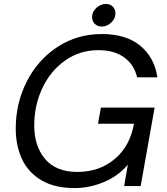

<svg xmlns="http://www.w3.org/2000/svg" viewBox="-20 -946 847 976"><path d="M60 -292Q60 -422 116.5 -532.5Q173 -643 273 -708Q373 -773 497 -773Q621 -773 693 -713.5Q765 -654 780 -553H677Q662 -617 611.5 -654Q561 -691 480 -691Q385 -691 310.5 -638Q236 -585 195 -497.5Q154 -410 154 -308Q154 -203 209.5 -137.5Q265 -72 373 -72Q485 -72 563 -137.5Q641 -203 661 -317H478L493 -399H766L695 0H611L630 -109Q581 -51 508 -20.5Q435 10 359 10Q257 10 190 -30Q123 -70 91.5 -138Q60 -206 60 -292ZM448 -859Q448 -886 470 -906Q492 -926 519 -926Q540 -926 553.5 -912Q567 -898 567 -878Q567 -852 545.5 -831.5Q524 -811 498 -811Q476 -811 462 -824.5Q448 -838 448 -859Z"/></svg>

Font: Open Sauce One
Style: Italic
Weight: 400
Italic angle: -10°
Designer: Alfredo Marco Pradil
Foundry: Creative Sauce Fz LLC
Version: Version 1.477